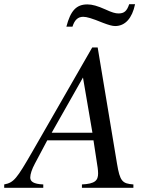

<svg xmlns="http://www.w3.org/2000/svg" viewBox="-71 -894 702 914"><path d="M564 0V-16C511 -20 500 -31 486 -115L394 -668H368L83 -172C8 -42 -5 -25 -51 -16V0H135V-16C88 -18 73 -30 73 -49C73 -65 81 -89 95 -115L154 -226H374L394 -95C395 -86 396 -77 396 -69C396 -35 382 -19 319 -16V0ZM369 -262H175L324 -525ZM544 -874C533 -841 520 -830 493 -830C478 -830 461 -835 431 -849C393 -866 368 -873 345 -873C293 -873 265 -844 245 -767H274C284 -799 300 -814 325 -814C342 -814 366 -807 420 -785C446 -775 464 -770 477 -770C525 -770 558 -807 572 -874Z"/></svg>

Font: STIXGeneral
Style: Italic
Weight: 400
Italic angle: -16.33°
Designer: MicroPress Inc., with final additions and corrections provided by Coen Hoffman, Elsevier (retired)
Version: Version 1.1.0